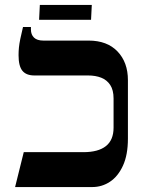

<svg xmlns="http://www.w3.org/2000/svg" viewBox="-20 -756 596 776"><path d="M41 0 76 -141H317Q377 -141 408 -165.5Q439 -190 439 -240V-358Q439 -392 425.5 -412.5Q412 -433 389 -442Q366 -451 336 -451H119Q86 -451 70.5 -470Q55 -489 55 -533Q55 -549 56.5 -564Q58 -579 62 -598.5Q66 -618 73 -647H105V-637Q105 -616 117.5 -604Q130 -592 155 -592H338Q413 -592 455 -548Q497 -504 497 -432V-196Q497 -130 477 -86.5Q457 -43 424.5 -21.5Q392 0 353 0ZM138 -676 141 -736H351L348 -676Z"/></svg>

Font: Noto Serif Hebrew SemiBold
Style: Regular
Weight: 600
Version: Version 2.003